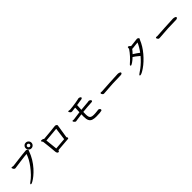

<svg xmlns="http://www.w3.org/2000/svg" viewBox="549 -2836 4902 4902"><g transform="rotate(-45 3000.0 -384.5)"><path d="M245 36Q225 36 225 24Q225 7 262 -18Q397 -109 543 -304Q648 -442 700 -592Q622 -588 464 -566Q251 -535 243 -535Q203 -535 184 -583Q177 -600 177 -605Q177 -619 193 -621Q205 -621 218 -617Q231 -613 250 -613Q304 -619 471 -640.5Q638 -662 752 -670Q774 -670 790.5 -655Q807 -640 807 -630Q807 -621 803 -614Q799 -607 796 -598Q718 -379 559 -202Q490 -126 424.5 -72.5Q359 -19 310 8.5Q261 36 245 36ZM935 -710Q935 -728 921.5 -741.5Q908 -755 889 -755Q870 -755 856.5 -741.5Q843 -728 843 -710Q843 -691 857 -677Q871 -663 889 -663Q907 -663 921 -677Q935 -691 935 -710ZM889 -605Q845 -605 816 -635.5Q787 -666 787 -709Q787 -751 816 -781Q845 -811 889 -811Q931 -811 962 -781.5Q993 -752 993 -709Q993 -665 962 -635Q931 -605 889 -605Z M1336 -155 1646 -181Q1660 -279 1690 -512L1302 -476Q1315 -370 1336 -155ZM1306 -47Q1291 -47 1280 -61Q1260 -86 1260 -112.5Q1260 -139 1248 -249Q1240 -322 1234.5 -377Q1229 -432 1219 -511Q1215 -523 1203.5 -536Q1192 -549 1192 -558Q1194 -572 1210 -572Q1272 -572 1288 -546Q1313 -548 1356.5 -552Q1400 -556 1531.5 -567.5Q1663 -579 1720 -588Q1741 -588 1761 -575Q1781 -562 1781 -542Q1781 -535 1777.5 -526.5Q1774 -518 1722 -174Q1738 -163 1740 -140Q1740 -121 1724 -116Q1708 -111 1342 -85Q1341 -59 1330.5 -53Q1320 -47 1306 -47Z M2637 -6Q2561 -6 2507.5 -24Q2454 -42 2429 -92Q2404 -142 2404 -233Q2404 -273 2406 -318Q2282 -304 2239 -295.5Q2196 -287 2184 -287Q2170 -287 2156 -298.5Q2142 -310 2132 -324Q2122 -338 2122 -349Q2122 -364 2139 -364L2173 -360L2184 -361Q2336 -383 2408 -391L2414 -538Q2414 -544 2411 -551L2287 -536Q2262 -536 2246.5 -550Q2231 -564 2223.5 -579.5Q2216 -595 2216 -598Q2216 -602 2221.5 -607.5Q2227 -613 2235 -613Q2242 -613 2254.5 -609.5Q2267 -606 2284 -606Q2382 -613 2519 -635Q2616 -652 2624 -655.5Q2632 -659 2643 -661Q2670 -661 2697 -642Q2711 -632 2711 -620Q2711 -609 2705 -602.5Q2699 -596 2675 -589Q2651 -582 2495 -562V-545Q2490 -502 2486 -400Q2612 -414 2744 -423L2778 -429Q2794 -429 2818 -415Q2842 -401 2842 -379Q2842 -354 2802 -352Q2661 -345 2484 -327Q2482 -286 2482 -236Q2482 -187 2492.5 -151Q2503 -115 2534 -99.5Q2565 -84 2624 -84Q2683 -84 2762 -94Q2775 -99 2786 -99Q2812 -99 2830.5 -84Q2849 -69 2849 -50Q2849 -29 2830.5 -22.5Q2812 -16 2761.5 -11Q2711 -6 2637 -6Z M3202 -283H3184Q3169 -283 3155.5 -295.5Q3142 -308 3136.5 -321.5Q3131 -335 3131 -341Q3131 -363 3152 -363L3190 -360Q3213 -360 3484 -378Q3635 -388 3788 -393Q3825 -393 3859 -376Q3877 -367 3877 -351Q3877 -334 3858.5 -324Q3840 -314 3821 -314Q3519 -312 3202 -283Z M4578 -368Q4668 -487 4716 -602L4526 -581Q4510 -581 4505 -583Q4469 -533 4416 -479Q4455 -457 4509 -419Q4563 -381 4578 -368ZM4180 42Q4163 42 4159 32Q4159 11 4198 -12Q4237 -35 4292 -78Q4422 -177 4528 -304Q4408 -405 4364 -428Q4298 -365 4249.5 -333.5Q4201 -302 4187 -302Q4168 -302 4168 -319Q4168 -333 4187 -349Q4347 -486 4448 -638Q4452 -649 4452 -677Q4452 -698 4470 -698Q4483 -698 4503.5 -683Q4524 -668 4534 -652L4771 -679Q4789 -679 4806.5 -665.5Q4824 -652 4824 -642Q4824 -625 4813 -614L4809 -609Q4743 -442 4611.5 -287.5Q4480 -133 4343 -39Q4225 42 4180 42Z M5202 -283H5184Q5169 -283 5155.5 -295.5Q5142 -308 5136.5 -321.5Q5131 -335 5131 -341Q5131 -363 5152 -363L5190 -360Q5213 -360 5484 -378Q5635 -388 5788 -393Q5825 -393 5859 -376Q5877 -367 5877 -351Q5877 -334 5858.5 -324Q5840 -314 5821 -314Q5519 -312 5202 -283Z"/></g></svg>

Font: LXGW WenKai Lite
Style: Bold
Weight: 700
Designer: LXGW / Fontworks Inc.
Foundry: LXGW / Fontworks Inc.
Version: Version 1.330;April 28, 2024